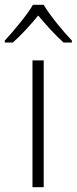

<svg xmlns="http://www.w3.org/2000/svg" viewBox="-48 -784 321 804"><path d="M135 -764H90C66 -722 9 -654 -28 -614V-606H6C42 -638 82 -682 112 -719C143 -682 182 -638 218 -606H253V-614C215 -654 159 -722 135 -764ZM135 0V-531H88V0Z"/></svg>

Font: Noto Sans Syriac Extralight
Style: Regular
Weight: 200
Designer: Patrick Giasson and the Monotype Design Team
Foundry: Monotype Imaging Inc.
Version: Version 3.000